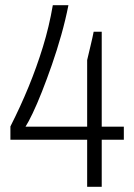

<svg xmlns="http://www.w3.org/2000/svg" viewBox="-20 -718 516 738"><path d="M315 0V-181H20V-232Q59 -309 90 -384.5Q121 -460 145 -538Q169 -616 183 -698H243Q232 -642 215.5 -583.5Q199 -525 179.5 -469Q160 -413 141 -365Q122 -317 105.5 -282.5Q89 -248 78 -231H315V-487Q318 -500 321.5 -514.5Q325 -529 328.5 -544Q332 -559 335 -572Q338 -585 340 -596H371V-231H456V-181H371V0Z"/></svg>

Font: Archivo SemiCondensed ExtraLight
Style: Regular
Weight: 250
Width: 4
Designer: Hector Gatti
Foundry: Omnibus-Type
Version: Version 2.001